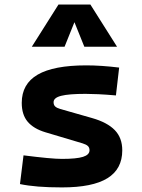

<svg xmlns="http://www.w3.org/2000/svg" viewBox="-20 -815 626 845"><path d="M252.9 9.8Q193.8 9.8 148.2 6.1Q102.5 2.4 67.9 -4.9L83.5 -131.3Q145 -123.5 187 -119.6Q229 -115.7 252.9 -115.7Q316.9 -115.7 345.5 -124.8Q374 -133.8 374 -153.8Q374 -165.5 366.7 -172.4Q359.4 -179.2 343.3 -184.1L179.7 -232.9Q127.9 -248.5 101.8 -279.3Q75.7 -310.1 75.7 -362.3Q75.7 -445.8 146 -486.6Q216.3 -527.3 359.4 -527.3Q392.6 -527.3 428.5 -524.9Q464.4 -522.5 504.4 -517.6L490.2 -395Q445.8 -398.9 412.6 -400.4Q379.4 -401.9 356.4 -401.9Q282.7 -401.9 249.3 -393.3Q215.8 -384.8 215.8 -365.2Q215.8 -353 222.9 -346.4Q230 -339.8 245.1 -335.4L385.3 -295.4Q452.1 -276.4 485.1 -242.4Q518.1 -208.5 518.1 -153.3Q518.1 -70.8 452.6 -30.5Q387.2 9.8 252.9 9.8ZM120.1 -609.4 237.3 -794.9H377.9L495.1 -609.4H351.1L302.7 -729.5H312.5L264.2 -609.4Z"/></svg>

Font: Cascadia Mono PL
Style: Regular
Weight: 400
Monospace: yes
Designer: Aaron Bell
Foundry: Saja Typeworks
Version: Version 2102.003